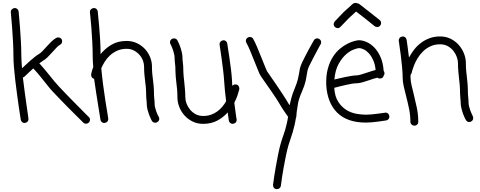

<svg xmlns="http://www.w3.org/2000/svg" viewBox="-20 -826 3328 1332"><path d="M356.4 -262.7Q367.2 -249 389.2 -225.6Q411.1 -202.1 437.5 -174.8Q463.9 -147.5 491.7 -119.1Q519.5 -90.8 542.5 -67.9Q565.4 -44.9 580.1 -29.8Q594.7 -14.6 595.7 -14.6Q604.5 -6.8 604.5 4.9Q604.5 14.6 596.7 24.4Q586.9 32.2 577.1 32.2Q565.4 32.2 557.6 24.4Q555.7 22.5 540 6.8Q524.4 -8.8 501 -31.7Q477.5 -54.7 449.7 -83Q421.9 -111.3 395 -139.2Q368.2 -167 346.2 -190.4Q324.2 -213.9 313.5 -228.5Q292 -254.9 265.6 -288.1Q239.3 -321.3 210.9 -351.6Q194.3 -336.9 179.2 -322.3Q164.1 -307.6 151.4 -295.9Q146.5 -291 138.7 -288.1Q144.5 -238.3 151.4 -188Q158.2 -137.7 164.1 -96.7Q169.9 -55.7 173.8 -29.3Q177.7 -2.9 177.7 0Q177.7 10.7 170.9 18.1Q164.1 25.4 150.4 27.3Q140.6 27.3 133.3 21Q126 14.6 124 3.9Q124 1 119.6 -24.4Q115.2 -49.8 109.9 -87.9Q104.5 -126 98.1 -173.3Q91.8 -220.7 85.9 -269Q80.1 -317.4 76.7 -361.3Q73.2 -405.3 73.2 -437.5Q73.2 -484.4 70.3 -537.1Q67.4 -589.8 64 -635.3Q60.5 -680.7 57.6 -710.9Q54.7 -741.2 54.7 -743.2Q54.7 -753.9 62 -761.2Q69.3 -768.6 82 -770.5Q92.8 -770.5 100.6 -763.2Q108.4 -755.9 109.4 -745.1Q109.4 -742.2 112.3 -711.9Q115.2 -681.6 118.7 -636.2Q122.1 -590.8 125 -538.1Q127.9 -485.4 127.9 -437.5Q127.9 -419.9 129.4 -398.9Q130.9 -377.9 132.8 -352.5Q144.5 -363.3 160.2 -377.9Q175.8 -392.6 191.9 -406.7Q208 -420.9 223.6 -433.1Q239.3 -445.3 250 -451.2Q260.7 -457 274.9 -471.7Q289.1 -486.3 302.7 -502Q320.3 -521.5 337.4 -538.1Q354.5 -554.7 371.1 -563.5Q377 -566.4 383.8 -566.4Q399.4 -566.4 408.2 -552.7Q411.1 -546.9 411.1 -539.1Q411.1 -532.2 407.7 -525.9Q404.3 -519.5 396.5 -515.6Q385.7 -509.8 371.6 -495.1Q357.4 -480.5 343.8 -464.8Q326.2 -445.3 309.6 -428.7Q293 -412.1 276.4 -403.3Q269.5 -399.4 252.9 -386.7Q281.2 -355.5 308.1 -322.3Q335 -289.1 356.4 -262.7Z M1052.7 -106.4Q1052.7 -93.8 1056.2 -79.6Q1059.6 -65.4 1064 -53.2Q1068.4 -41 1073.2 -30.8Q1078.1 -20.5 1081.1 -15.6Q1083 -11.7 1084 -8.8Q1085 -5.9 1085 -2Q1085 13.7 1070.3 21.5Q1065.4 25.4 1057.6 25.4Q1041 25.4 1033.2 11.7Q1033.2 10.7 1027.3 0Q1021.5 -10.7 1015.1 -27.8Q1008.8 -44.9 1003.4 -65.4Q998 -85.9 998 -106.4Q998 -111.3 997.6 -117.2Q997.1 -123 996.1 -130.9Q995.1 -143.6 994.1 -159.2Q993.2 -174.8 993.2 -196.3Q993.2 -210 991.2 -225.6Q989.3 -241.2 987.3 -258.8Q984.4 -282.2 981.9 -308.6Q979.5 -335 979.5 -365.2Q979.5 -383.8 971.7 -405.3Q963.9 -426.8 948.2 -444.8Q932.6 -462.9 910.2 -475.1Q887.7 -487.3 858.4 -487.3Q821.3 -487.3 792.5 -474.1Q763.7 -460.9 742.2 -440.9Q720.7 -420.9 706.1 -397Q691.4 -373 682.6 -352.5Q687.5 -298.8 695.3 -238.3Q703.1 -177.7 711.4 -125.5Q719.7 -73.2 725.6 -38.1Q731.4 -2.9 731.4 0Q731.4 9.8 724.6 17.6Q717.8 25.4 704.1 27.3Q693.4 27.3 686 21Q678.7 14.6 676.8 4.9Q676.8 2 672.4 -24.4Q668 -50.8 661.6 -90.8Q655.3 -130.9 647.5 -180.2Q639.6 -229.5 632.8 -279.3Q611.3 -284.2 612.3 -311.5Q616.2 -333 627 -361.3Q625 -382.8 624 -401.9Q623 -420.9 623 -437.5Q623 -484.4 620.1 -537.1Q617.2 -589.8 613.8 -635.3Q610.4 -680.7 606.9 -710.9Q603.5 -741.2 603.5 -743.2Q603.5 -753.9 610.8 -761.2Q618.2 -768.6 630.9 -770.5Q641.6 -770.5 649.4 -763.7Q657.2 -756.8 658.2 -746.1Q658.2 -743.2 661.1 -714.4Q664.1 -685.5 668 -642.6Q671.9 -599.6 674.8 -548.3Q677.7 -497.1 677.7 -450.2Q708 -488.3 752.4 -515.1Q796.9 -542 858.4 -542Q897.5 -542 930.2 -526.4Q962.9 -510.7 985.8 -485.8Q1008.8 -460.9 1021.5 -429.2Q1034.2 -397.5 1034.2 -365.2Q1034.2 -336.9 1036.6 -312.5Q1039.1 -288.1 1042 -265.6Q1043.9 -247.1 1045.9 -230Q1047.9 -212.9 1047.9 -196.3Q1047.9 -158.2 1050.8 -136.7Q1051.8 -127.9 1052.2 -121.1Q1052.7 -114.3 1052.7 -106.4Z M1619.1 -240.2Q1640.6 -235.4 1640.6 -208Q1635.7 -188.5 1627.4 -163.6Q1619.1 -138.7 1605.5 -113.3Q1611.3 -66.4 1616.2 -32.2Q1621.1 2 1622.1 5.9Q1622.1 16.6 1615.2 23.9Q1608.4 31.2 1594.7 33.2Q1584 33.2 1576.7 26.9Q1569.3 20.5 1567.4 9.8Q1567.4 7.8 1564.9 -7.3Q1562.5 -22.5 1559.6 -45.9Q1529.3 -11.7 1487.3 10.7Q1445.3 33.2 1389.6 33.2Q1349.6 33.2 1316.4 17.1Q1283.2 1 1259.8 -25.4Q1236.3 -51.8 1223.6 -84.5Q1210.9 -117.2 1210.9 -151.4Q1210.9 -180.7 1208.5 -207Q1206.1 -233.4 1203.1 -255.9Q1201.2 -275.4 1199.2 -293.5Q1197.3 -311.5 1197.3 -329.1Q1197.3 -348.6 1196.3 -364.3Q1195.3 -379.9 1193.4 -391.6Q1192.4 -400.4 1191.9 -407.7Q1191.4 -415 1191.4 -422.9Q1191.4 -436.5 1188 -451.2Q1184.6 -465.8 1180.2 -479Q1175.8 -492.2 1170.9 -502.9Q1166 -513.7 1163.1 -519.5Q1159.2 -524.4 1159.2 -532.2Q1159.2 -548.8 1173.8 -556.6Q1179.7 -559.6 1186.5 -559.6Q1203.1 -559.6 1210.9 -545.9Q1210.9 -544.9 1216.8 -533.7Q1222.7 -522.5 1229 -504.9Q1235.4 -487.3 1240.7 -465.8Q1246.1 -444.3 1246.1 -422.9Q1246.1 -418 1246.6 -411.1Q1247.1 -404.3 1248 -396.5Q1250 -383.8 1251 -367.7Q1252 -351.6 1252 -329.1Q1252 -314.5 1253.9 -298.3Q1255.9 -282.2 1257.8 -262.7Q1259.8 -237.3 1262.7 -210Q1265.6 -182.6 1265.6 -151.4Q1265.6 -130.9 1273.9 -108.4Q1282.2 -85.9 1297.9 -66.4Q1313.5 -46.9 1336.4 -34.2Q1359.4 -21.5 1389.6 -21.5Q1419.9 -21.5 1444.3 -30.3Q1468.8 -39.1 1488.3 -53.7Q1507.8 -68.4 1522.9 -86.4Q1538.1 -104.5 1548.8 -124Q1543.9 -160.2 1540.5 -196.3Q1537.1 -232.4 1535.2 -261.7Q1533.2 -295.9 1527.8 -339.8Q1522.5 -383.8 1517.1 -422.9Q1511.7 -461.9 1507.3 -489.7Q1502.9 -517.6 1502.9 -519.5Q1502.9 -529.3 1509.8 -537.1Q1516.6 -544.9 1530.3 -546.9Q1540 -546.9 1547.4 -540.5Q1554.7 -534.2 1556.6 -524.4Q1556.6 -521.5 1561 -494.1Q1565.4 -466.8 1571.3 -427.7Q1577.1 -388.7 1582.5 -344.2Q1587.9 -299.8 1589.8 -264.6Q1589.8 -256.8 1590.3 -248.5Q1590.8 -240.2 1591.8 -230.5Q1596.7 -235.4 1602.5 -238.3Q1608.4 -241.2 1619.1 -240.2Z M2194.3 -555.7Q2208 -547.9 2208 -532.2Q2208 -523.4 2204.1 -518.6L2196.3 -504.9Q2188.5 -490.2 2176.8 -468.3Q2165 -446.3 2151.4 -420.4Q2137.7 -394.5 2126 -370.1Q2116.2 -349.6 2113.3 -336.4Q2110.4 -323.2 2108.4 -308.6Q2106.4 -298.8 2105 -288.1Q2103.5 -277.3 2100.1 -263.2Q2096.7 -249 2090.8 -231.4Q2085 -213.9 2075.2 -191.4Q2053.7 -142.6 2047.9 -110.8Q2042 -79.1 2038.1 -47.9L2036.1 -21.5Q2036.1 -14.6 2033.2 -8.8Q2031.2 2 2029.3 13.2Q2027.3 24.4 2024.4 38.1Q2016.6 71.3 2010.3 92.3Q2003.9 113.3 1997.1 132.8Q1989.3 155.3 1981 182.6Q1972.7 210 1962.9 257.8Q1954.1 301.8 1947.3 339.4Q1940.4 377 1936.5 404.3Q1932.6 431.6 1930.7 447.3L1928.7 462.9Q1926.8 473.6 1918.9 480Q1911.1 486.3 1898.4 486.3Q1874 483.4 1874 456.1Q1874 455.1 1876.5 439Q1878.9 422.9 1882.8 395Q1886.7 367.2 1893.6 329.6Q1900.4 292 1909.2 247.1Q1914.1 221.7 1918.9 202.1Q1923.8 182.6 1928.2 167Q1932.6 151.4 1937 138.7Q1941.4 126 1945.3 114.3Q1952.1 95.7 1958 76.2Q1963.9 56.6 1970.7 26.4Q1973.6 14.6 1975.1 4.4Q1976.6 -5.9 1978.5 -15.6Q1968.8 -29.3 1951.7 -54.2Q1934.6 -79.1 1918.9 -106.4Q1910.2 -122.1 1893.6 -147Q1877 -171.9 1858.9 -198.2Q1840.8 -224.6 1823.7 -248.5Q1806.6 -272.5 1796.9 -287.1L1789.1 -298.8Q1783.2 -306.6 1773.9 -329.1Q1764.6 -351.6 1746.1 -398.4Q1738.3 -417 1730.5 -436.5Q1722.7 -456.1 1715.3 -474.1Q1708 -492.2 1701.2 -506.3Q1694.3 -520.5 1689.5 -528.3Q1685.5 -538.1 1685.5 -542Q1685.5 -557.6 1699.2 -565.4Q1704.1 -569.3 1712.9 -569.3Q1729.5 -569.3 1736.3 -556.6Q1747.1 -538.1 1763.7 -499.5Q1780.3 -460.9 1796.9 -418Q1802.7 -404.3 1808.1 -390.1Q1813.5 -376 1818.8 -363.8Q1824.2 -351.6 1828.1 -341.8Q1832 -332 1834 -329.1L1841.8 -318.4Q1851.6 -303.7 1868.7 -279.3Q1885.7 -254.9 1904.3 -227.5Q1922.9 -200.2 1939.5 -174.8Q1956.1 -149.4 1965.8 -133.8Q1970.7 -124 1977.1 -114.7Q1983.4 -105.5 1989.3 -95.7Q1994.1 -119.1 2001.5 -147Q2008.8 -174.8 2024.4 -211.9Q2041 -252.9 2046.4 -275.9Q2051.8 -298.8 2054.7 -316.4Q2056.6 -333 2060.5 -350.6Q2064.5 -368.2 2076.2 -393.6Q2087.9 -418 2101.6 -444.3Q2115.2 -470.7 2127.4 -492.7Q2139.6 -514.6 2147.9 -529.3Q2156.2 -543.9 2157.2 -545.9Q2165 -559.6 2180.7 -559.6Q2189.5 -559.6 2194.3 -555.7Z M2469.7 -492.2Q2460.9 -492.2 2435.1 -482.9Q2409.2 -473.6 2381.3 -449.7Q2353.5 -425.8 2329.6 -383.3Q2305.7 -340.8 2299.8 -274.4Q2316.4 -278.3 2337.4 -283.2Q2358.4 -288.1 2379.4 -292.5Q2400.4 -296.9 2419.4 -299.8Q2438.5 -302.7 2450.2 -302.7Q2463.9 -302.7 2484.9 -309.1Q2505.9 -315.4 2526.4 -322.3Q2543 -328.1 2557.6 -332.5Q2572.3 -336.9 2585.9 -340.8Q2582 -379.9 2569.3 -408.2Q2556.6 -436.5 2540 -455.1Q2523.4 -473.6 2504.9 -482.9Q2486.3 -492.2 2469.7 -492.2ZM2654.3 -44.9Q2665 -44.9 2672.4 -38.1Q2679.7 -31.2 2681.6 -17.6Q2681.6 -6.8 2675.3 0.5Q2668.9 7.8 2658.2 9.8Q2656.2 9.8 2640.6 12.2Q2625 14.6 2603.5 17.6Q2582 20.5 2558.6 22.5Q2535.2 24.4 2518.6 24.4Q2388.7 24.4 2319.3 -44.4Q2250 -113.3 2243.2 -238.3Q2241.2 -301.8 2254.4 -349.6Q2267.6 -397.5 2289.6 -431.6Q2311.5 -465.8 2338.9 -488.3Q2366.2 -510.7 2392.1 -523.4Q2418 -536.1 2439 -541.5Q2460 -546.9 2469.7 -546.9Q2495.1 -546.9 2523.9 -534.2Q2552.7 -521.5 2577.6 -495.6Q2602.5 -469.7 2620.1 -429.7Q2637.7 -389.6 2641.6 -335Q2647.5 -327.1 2647.5 -317.4Q2647.5 -307.6 2641.6 -300.8Q2636.7 -281.2 2615.2 -281.2Q2605.5 -281.2 2598.6 -287.1Q2572.3 -281.2 2543.9 -270.5Q2518.6 -261.7 2494.1 -254.9Q2469.7 -248 2450.2 -248Q2439.5 -248 2421.4 -245.1Q2403.3 -242.2 2381.8 -237.3Q2360.4 -232.4 2338.4 -227.1Q2316.4 -221.7 2298.8 -216.8Q2302.7 -156.2 2326.7 -119.6Q2350.6 -83 2383.3 -63Q2416 -43 2452.6 -36.6Q2489.3 -30.3 2518.6 -30.3Q2534.2 -30.3 2556.6 -32.2Q2579.1 -34.2 2599.6 -37.1Q2620.1 -40 2635.7 -42L2650.4 -43.9ZM2624 -666Q2624 -655.3 2617.2 -648.4Q2610.4 -638.7 2596.7 -638.7Q2585.9 -638.7 2579.1 -644.5L2509.8 -700.2L2450.2 -746.1L2401.4 -701.2L2341.8 -639.6Q2334 -630.9 2322.3 -630.9Q2311.5 -630.9 2303.7 -638.7Q2294.9 -647.5 2294.9 -658.2Q2294.9 -668 2302.7 -677.7L2363.3 -741.2L2426.8 -798.8Q2434.6 -805.7 2445.3 -805.7Q2453.1 -805.7 2456.1 -803.7Q2464.8 -803.7 2472.7 -797.9L2543 -743.2L2613.3 -687.5Q2624 -678.7 2624 -666Z M3230.5 -117.2Q3230.5 -103.5 3233.9 -88.9Q3237.3 -74.2 3242.2 -61Q3247.1 -47.9 3252 -37.1Q3256.8 -26.4 3259.8 -20.5Q3262.7 -14.6 3262.7 -6.8Q3262.7 8.8 3249 16.6Q3245.1 18.6 3242.2 19.5Q3239.3 20.5 3235.4 20.5Q3219.7 20.5 3211.9 5.9Q3210.9 4.9 3205.1 -6.3Q3199.2 -17.6 3192.9 -35.2Q3186.5 -52.7 3181.2 -74.2Q3175.8 -95.7 3175.8 -117.2Q3175.8 -122.1 3175.3 -128.4Q3174.8 -134.8 3173.8 -142.6Q3172.9 -156.2 3171.9 -172.4Q3170.9 -188.5 3170.9 -210.9Q3170.9 -225.6 3168.9 -241.7Q3167 -257.8 3165 -277.3Q3162.1 -301.8 3159.7 -329.6Q3157.2 -357.4 3157.2 -388.7Q3157.2 -408.2 3148.9 -431.2Q3140.6 -454.1 3125 -473.6Q3109.4 -493.2 3086.4 -505.9Q3063.5 -518.6 3033.2 -518.6Q2995.1 -518.6 2965.3 -504.4Q2935.5 -490.2 2914.1 -468.8Q2892.6 -447.3 2877.4 -422.4Q2862.3 -397.5 2853.5 -375.5Q2844.7 -353.5 2840.3 -337.9Q2835.9 -322.3 2835.9 -320.3Q2833 -311.5 2828.1 -306.6V-289.1Q2828.1 -265.6 2835 -235.4Q2841.8 -205.1 2850.6 -170.9Q2861.3 -127 2871.6 -79.1Q2881.8 -31.2 2881.8 18.6Q2881.8 30.3 2874 38.1Q2866.2 45.9 2854.5 45.9Q2843.8 45.9 2835.4 38.1Q2827.1 30.3 2827.1 18.6Q2827.1 -26.4 2817.9 -71.3Q2808.6 -116.2 2797.9 -157.2Q2788.1 -193.4 2780.8 -227.1Q2773.4 -260.7 2773.4 -289.1Q2773.4 -317.4 2769.5 -360.4Q2765.6 -403.3 2760.3 -443.8Q2754.9 -484.4 2750.5 -514.2Q2746.1 -543.9 2746.1 -545.9Q2746.1 -555.7 2752.9 -563.5Q2759.8 -571.3 2773.4 -573.2Q2784.2 -573.2 2791.5 -566.9Q2798.8 -560.5 2800.8 -549.8Q2800.8 -547.9 2802.7 -537.6Q2804.7 -527.3 2806.6 -510.3Q2808.6 -493.2 2811.5 -471.7Q2814.5 -450.2 2817.4 -426.8Q2832 -454.1 2852.1 -480.5Q2872.1 -506.8 2898.9 -527.3Q2925.8 -547.9 2959 -560.5Q2992.2 -573.2 3033.2 -573.2Q3073.2 -573.2 3106 -557.1Q3138.7 -541 3162.1 -514.6Q3185.5 -488.3 3198.7 -455.1Q3211.9 -421.9 3211.9 -388.7Q3211.9 -359.4 3214.4 -333Q3216.8 -306.6 3219.7 -284.2Q3221.7 -264.6 3223.6 -246.1Q3225.6 -227.5 3225.6 -210.9Q3225.6 -171.9 3228.5 -148.4Q3229.5 -139.6 3230 -132.3Q3230.5 -125 3230.5 -117.2Z"/></svg>

Font: Coming Soon
Style: Regular
Weight: 400
Designer: Dathan Boardman
Foundry: Open Window
Version: Version 1.002